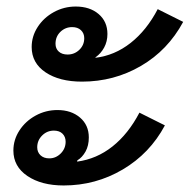

<svg xmlns="http://www.w3.org/2000/svg" viewBox="-20 -571 581 588"><path d="M77 -427Q77 -460 95.5 -488.5Q114 -517 145 -534Q176 -551 212 -551Q255 -551 282 -528Q309 -505 309 -467Q309 -444 299 -425.5Q289 -407 273 -396L272 -394Q331 -401 380 -439.5Q429 -478 463 -543L541 -504Q494 -417 411.5 -369Q329 -321 231 -321Q162 -321 119.5 -349.5Q77 -378 77 -427ZM238 -454Q238 -469 228 -478.5Q218 -488 201 -488Q180 -488 165 -473.5Q150 -459 150 -437Q150 -422 160 -413Q170 -404 187 -404Q208 -404 223 -418.5Q238 -433 238 -454ZM21 -110Q21 -143 39.5 -171.5Q58 -200 89 -217Q120 -234 156 -234Q198 -234 225 -211Q252 -188 252 -150Q252 -125 242 -107Q232 -89 217 -80L216 -76Q276 -84 324.5 -122.5Q373 -161 407 -226L485 -187Q439 -101 356 -52Q273 -3 175 -3Q107 -3 64 -32Q21 -61 21 -110ZM181 -137Q181 -152 171.5 -161.5Q162 -171 145 -171Q124 -171 109 -156Q94 -141 94 -120Q94 -105 104 -95.5Q114 -86 131 -86Q151 -86 166 -101Q181 -116 181 -137Z"/></svg>

Font: Niramit Medium
Style: Italic
Weight: 500
Italic angle: -10°
Designer: Katatrad Aksorn Co.,Ltd.
Foundry: Cadson Demak Co.,Ltd.
Version: Version 1.000; ttfautohint (v1.6)